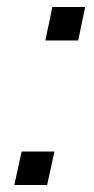

<svg xmlns="http://www.w3.org/2000/svg" viewBox="-20 -530 269 550"><path d="M110 -414 130 -510H224L204 -414ZM21 0 42 -96H136L115 0Z"/></svg>

Font: Saira Expanded
Style: Italic
Weight: 400
Width: 7
Italic angle: -12°
Designer: Hector Gatti with collaboration of the Omnibus-Type team
Foundry: Omnibus-Type
Version: Version 1.101